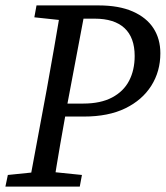

<svg xmlns="http://www.w3.org/2000/svg" viewBox="-20 -690 613 710"><path d="M0 0 9 -43 136 -56H156L283 -43L275 0ZM86 0 153 -360Q167 -437 180.5 -515Q194 -593 207 -670H298L230 -310Q216 -233 202.5 -155Q189 -77 177 0ZM107 -626 115 -670H255L246 -613H229ZM176 -259 183 -307H288Q352 -307 394.5 -329.5Q437 -352 457.5 -391.5Q478 -431 478 -483Q478 -551 440.5 -586Q403 -621 330 -621H250L258 -670H344Q420 -670 471 -647.5Q522 -625 547.5 -585.5Q573 -546 573 -493Q573 -426 539.5 -373Q506 -320 443.5 -289.5Q381 -259 290 -259Z"/></svg>

Font: Source Serif 4 18pt
Style: Italic
Weight: 400
Italic angle: -12°
Designer: Frank Grießhammer
Foundry: Adobe Systems Incorporated
Version: Version 4.004;hotconv 1.0.116;makeotfexe 2.5.65601